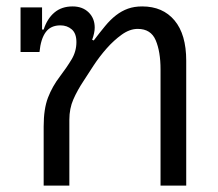

<svg xmlns="http://www.w3.org/2000/svg" viewBox="-20 -578 680 598"><path d="M116 -184Q116 -239 129.5 -274Q143 -309 166 -339Q188 -368 203 -393Q218 -418 218 -447Q218 -474 203.5 -486.5Q189 -499 168 -499Q138 -499 122.5 -478Q107 -457 103 -416H44V-555H111V-486H116Q127 -520 149.5 -539Q172 -558 206 -558Q237 -558 256 -539.5Q275 -521 275 -492Q275 -476 267 -454L272 -452Q291 -477 307.5 -497Q324 -517 341.5 -530.5Q359 -544 378.5 -551Q398 -558 423 -558Q487 -558 523.5 -514.5Q560 -471 560 -389V0H480V-362Q480 -417 465 -452.5Q450 -488 409 -488Q384 -488 359 -470Q334 -452 312 -427Q290 -402 271.5 -374Q253 -346 241 -327Q221 -297 208.5 -268.5Q196 -240 196 -205V0H116Z"/></svg>

Font: IBM Plex Sans Thai
Style: Regular
Weight: 400
Designer: Mike Abbink, Paul van der Laan, Pieter van Rosmalen, Ben Mitchell, Mark Frömberg
Foundry: Bold Monday
Version: Version 1.2